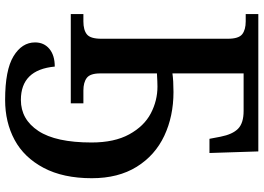

<svg xmlns="http://www.w3.org/2000/svg" viewBox="-156 -598 1004 731"><g transform="rotate(90 345.5 -232.0)"><path d="M141 136Q141 102 165.5 81.5Q190 61 233 61Q245 190 360 190Q434 190 478 123.5Q522 57 522 -79Q522 -166 491 -222.5Q460 -279 411.5 -304.5Q363 -330 309 -330Q293 -330 259 -328V-112Q259 -74 276 -61Q293 -48 324 -48H373V0H33V-48H61Q94 -48 110.5 -61.5Q127 -75 127 -116V-598Q127 -639 110 -652.5Q93 -666 61 -666H33V-714H556L562 -528H508L500 -570Q491 -616 469.5 -637Q448 -658 402 -658H259V-387Q287 -391 330 -391Q422 -391 496.5 -356Q571 -321 614.5 -251Q658 -181 658 -80Q658 29 618.5 103.5Q579 178 512 214Q445 250 360 250Q246 250 193.5 218Q141 186 141 136Z"/></g></svg>

Font: Noto Serif SemiBold
Style: Regular
Weight: 600
Designer: Monotype Design Team
Foundry: Monotype Imaging Inc.
Version: Version 1.001